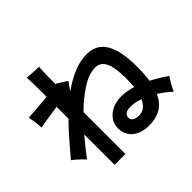

<svg xmlns="http://www.w3.org/2000/svg" viewBox="-202 -1084 1404 1404"><g transform="rotate(-45 500.0 -382.5)"><path d="M240 70V-244Q209 -208 180 -171.5Q151 -135 125 -100Q108 -119 85 -140.5Q62 -162 38 -180Q87 -238 138.5 -297.5Q190 -357 240 -407V-530Q206 -525 169 -519.5Q132 -514 101.5 -509Q71 -504 55 -500Q55 -523 50 -559Q45 -595 40 -618Q79 -620 133 -624Q187 -628 240 -634V-692Q240 -739 239 -777.5Q238 -816 236 -835Q250 -833 274 -831.5Q298 -830 321.5 -829Q345 -828 357 -828Q355 -819 354 -796.5Q353 -774 352.5 -747Q352 -720 352 -695V-649L361 -651Q377 -640 399 -626.5Q421 -613 435 -603Q429 -596 417 -578.5Q405 -561 390 -538Q458 -588 528.5 -617.5Q599 -647 670 -647Q729 -647 772.5 -615.5Q816 -584 840 -512Q864 -440 864 -317Q864 -243 855 -184Q890 -166 923 -146Q956 -126 983 -106Q968 -86 951.5 -57.5Q935 -29 924 -2Q879 -44 825 -78Q796 -14 745.5 16Q695 46 623 46Q544 46 495 6.5Q446 -33 446 -103Q446 -143 468.5 -176.5Q491 -210 532 -230Q573 -250 628 -250Q656 -250 685 -245Q714 -240 743 -231Q745 -251 746 -273.5Q747 -296 747 -321Q747 -430 721.5 -482Q696 -534 643 -534Q577 -534 501.5 -485.5Q426 -437 352 -364V70ZM623 -58Q651 -58 675.5 -74.5Q700 -91 718 -131Q693 -139 670 -144Q647 -149 625 -149Q555 -149 555 -103Q555 -80 573.5 -69Q592 -58 623 -58Z"/></g></svg>

Font: Zen Kaku Gothic Antique
Style: Bold
Weight: 700
Designer: Yoshimichi Ohira
Foundry: Positype
Version: Version 1.001